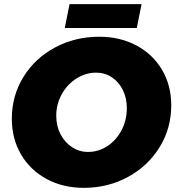

<svg xmlns="http://www.w3.org/2000/svg" viewBox="-20 -891 849 925"><path d="M805 -384Q805 -273 749 -182Q693 -91 596.5 -38.5Q500 14 384 14Q283 14 204 -29Q125 -72 81 -147.5Q37 -223 37 -319Q37 -430 93 -520.5Q149 -611 245.5 -662.5Q342 -714 458 -714Q559 -714 638 -671.5Q717 -629 761 -554Q805 -479 805 -384ZM251 -333Q251 -284 271.5 -244.5Q292 -205 327 -182Q362 -159 404 -159Q454 -159 497 -187Q540 -215 565.5 -263.5Q591 -312 591 -370Q591 -418 572 -457Q553 -496 519 -518.5Q485 -541 443 -541Q394 -541 349.5 -513.5Q305 -486 278 -438Q251 -390 251 -333ZM315 -871H662L639 -756H292Z"/></svg>

Font: Gontserrat ExtraBold
Style: Italic
Weight: 800
Italic angle: -11.3°
Designer: Julieta Ulanovsky
Foundry: Julieta Ulanovsky
Version: Version 6.001